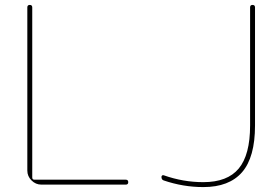

<svg xmlns="http://www.w3.org/2000/svg" viewBox="-20 -750 1137 780"><path d="M645 -17Q636 -20 636 -31Q636 -35 638.5 -37Q641 -39 645 -38Q724 -10 806 -10Q904 -10 950 -65.5Q996 -121 996 -240V-720Q996 -730 1006 -730Q1016 -730 1016 -720V-240Q1016 -111 963.5 -50.5Q911 10 806 10Q724 10 645 -17ZM148 0Q125 0 108 -17Q91 -34 91 -57V-720Q91 -730 101 -730Q111 -730 111 -720V-29Q111 -20 120 -20H491Q501 -20 501 -10Q501 0 491 0Z"/></svg>

Font: Rounded Mplus 1c Thin
Style: Regular
Weight: 250
Version: Version 1.059.20150529